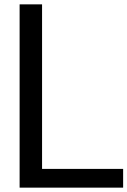

<svg xmlns="http://www.w3.org/2000/svg" viewBox="-20 -861 585 881"><path d="M70 0V-841H173V-86H545V0Z"/></svg>

Font: Matangi SemiBold
Style: Regular
Weight: 600
Designer: Prashant Pant
Foundry: The Graphic Ant
Version: Version 3.002